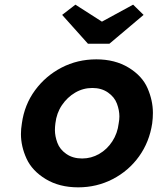

<svg xmlns="http://www.w3.org/2000/svg" viewBox="-20 -795 677 825"><path d="M316 10Q235 10 176.5 -25.5Q118 -61 94 -113.5Q70 -166 70 -219Q70 -241 74 -265Q85 -345 130.5 -407Q176 -469 244.5 -504.5Q313 -540 394 -540Q474 -540 532.5 -504.5Q591 -469 614 -416Q637 -363 637 -310Q637 -288 634 -265Q622 -185 577.5 -123Q533 -61 464.5 -25.5Q396 10 316 10ZM333 -114Q372 -114 406 -133.5Q440 -153 462.5 -187.5Q485 -222 490 -265Q493 -281 493 -295Q493 -321 482.5 -349.5Q472 -378 444 -397.5Q416 -417 377 -417Q337 -417 303 -397Q269 -377 246 -343Q223 -309 218 -265Q216 -250 216 -236Q216 -210 226.5 -181.5Q237 -153 265 -133.5Q293 -114 333 -114ZM358 -607 247 -731 304 -775 418 -702 552 -775 597 -731 450 -607Z"/></svg>

Font: Lexend SemBd
Style: Italic
Weight: 600
Italic angle: -8.13011°
Designer: Bonnie Shaver-Troup, Thomas Jockin
Foundry: Lexend
Version: Version 1.007